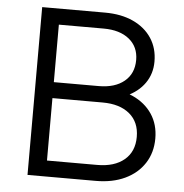

<svg xmlns="http://www.w3.org/2000/svg" viewBox="-52 -765 779 815"><g transform="rotate(5 338.0 -357.5)"><path d="M95 0V-715H363Q432 -715 483 -691.5Q534 -668 562 -625.5Q590 -583 590 -526Q590 -474 562 -434Q534 -394 483 -371.5Q432 -349 363 -349H182V-397H386Q457 -397 510 -373Q563 -349 592.5 -305Q622 -261 622 -201Q622 -141 592.5 -95.5Q563 -50 510 -25Q457 0 386 0ZM172 -68H386Q459 -68 501 -103Q543 -138 543 -201Q543 -264 501 -299Q459 -334 386 -334H162V-402H363Q432 -402 472 -435Q512 -468 512 -526Q512 -582 472 -614.5Q432 -647 363 -647H172Z"/></g></svg>

Font: Wix Madefor Display
Style: Regular
Weight: 400
Designer: Dalton Maag Ltd
Foundry: Dalton Maag Ltd
Version: Version 3.100